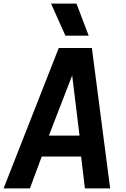

<svg xmlns="http://www.w3.org/2000/svg" viewBox="-51 -1052 702 1072"><path d="M444 -853ZM444 -853H314L234 -1032H376ZM564 0H423L402 -178H182L116 0H-31L277 -784H462ZM393 -295 352 -631 222 -295Z"/></svg>

Font: Tanohe Sans SemiBold
Style: Italic
Weight: 600
Designer: Village Type and Design LLC & Cristiano Sobral
Foundry: Cooper Hewitt Smithsonian Design Museum
Version: Version 1.00;September 29, 2021;FontCreator 13.0.0.2655 64-b